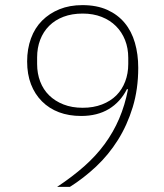

<svg xmlns="http://www.w3.org/2000/svg" viewBox="-20 -730 640 750"><path d="M520 -465Q520 -382 498.5 -311.5Q477 -241 440.5 -183Q404 -125 355.5 -79.5Q307 -34 253 0H203Q262 -39 308.5 -80Q355 -121 389 -167.5Q423 -214 445.5 -266.5Q468 -319 480 -381L476 -382Q450 -331 405 -304Q360 -277 297 -277Q249 -277 210.5 -291.5Q172 -306 144 -334Q116 -362 101 -401Q86 -440 86 -490Q86 -539 101 -580Q116 -621 144.5 -649.5Q173 -678 212.5 -694Q252 -710 302 -710Q358 -710 399 -691.5Q440 -673 467 -640.5Q494 -608 507 -563Q520 -518 520 -465ZM303 -309Q345 -309 378.5 -322Q412 -335 434.5 -357.5Q457 -380 469 -411.5Q481 -443 481 -480V-504Q481 -542 468.5 -573.5Q456 -605 433 -628Q410 -651 377 -664Q344 -677 303 -677Q261 -677 228 -664.5Q195 -652 172 -629Q149 -606 137 -574.5Q125 -543 125 -506V-480Q125 -443 137 -411.5Q149 -380 172 -357.5Q195 -335 228 -322Q261 -309 303 -309Z"/></svg>

Font: IBM Plex Sans Devanagari ExtraLight
Style: Regular
Weight: 200
Designer: Mike Abbink, Paul van der Laan, Pieter van Rosmalen, Erin McLaughlin
Foundry: Bold Monday
Version: Version 1.1